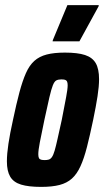

<svg xmlns="http://www.w3.org/2000/svg" viewBox="-20 -724 408 752"><path d="M141 8Q92 8 62.5 -1Q33 -10 20 -32Q7 -54 7 -92Q7 -121 13 -161Q19 -201 31 -255Q44 -317 56 -362Q68 -407 81.5 -437.5Q95 -468 114.5 -485.5Q134 -503 163 -510.5Q192 -518 234 -518Q284 -518 313 -508.5Q342 -499 355 -476.5Q368 -454 368 -414Q368 -386 362 -347Q356 -308 345 -255Q332 -193 320.5 -148Q309 -103 295 -72.5Q281 -42 261.5 -24.5Q242 -7 213 0.5Q184 8 141 8ZM155 -97Q164 -97 171 -99Q178 -101 183.5 -109Q189 -117 194 -134Q199 -151 205.5 -180.5Q212 -210 222 -255Q233 -312 239 -343.5Q245 -375 245 -390Q245 -400 242.5 -405Q240 -410 234.5 -411.5Q229 -413 220 -413Q208 -413 200.5 -409Q193 -405 187 -390Q181 -375 173.5 -343Q166 -311 154 -255Q142 -198 136 -166.5Q130 -135 130 -120Q130 -110 132.5 -105Q135 -100 141 -98.5Q147 -97 155 -97ZM186 -562 187 -567 244 -704H367L366 -699L291 -562Z"/></svg>

Font: Saira ExtraCondensed ExtraBold
Style: Italic
Weight: 800
Width: 2
Italic angle: -12°
Designer: Hector Gatti with collaboration of the Omnibus-Type team
Foundry: Omnibus-Type
Version: Version 1.101